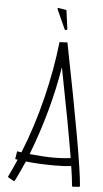

<svg xmlns="http://www.w3.org/2000/svg" viewBox="-58 -885 494 922"><g transform="rotate(5 189.0 -423.5)"><path d="M363 -6Q363 -1 358 -1L330 1Q325 1 325 -4Q322 -40 313 -97Q281 -93 230 -93Q160 -93 94 -100Q74 -54 50 -5Q49 -3 47 -2Q45 -1 43 -2L18 -16Q14 -19 16 -22Q38 -68 54 -105L42 -107L48 -145L69 -142Q121 -270 156 -412.5Q191 -555 205 -685L243 -687Q354 -129 363 -6ZM226 -130Q269 -130 307 -135Q282 -287 227 -566Q192 -352 109 -137Q179 -130 226 -130ZM225 -840 237 -751Q238 -748 232 -746Q226 -744 225 -747L182 -842Q181 -845 182.5 -847Q184 -849 186 -848L223 -842Q225 -842 225 -840Z"/></g></svg>

Font: Vibes
Style: Regular
Weight: 400
Designer: AbdElmomen Kadhim
Version: Version 1.100